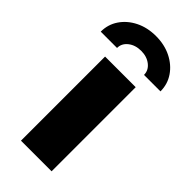

<svg xmlns="http://www.w3.org/2000/svg" viewBox="-290 -819 870 870"><g transform="rotate(45 145.5 -384.0)"><path d="M47.9 0V-539.1H244.1V0ZM145.5 -768.1Q200.2 -768.1 243.4 -746.6Q286.6 -725.1 311.8 -688.2Q336.9 -651.4 336.9 -605H231.4Q231.4 -634.3 206.8 -653.8Q182.1 -673.3 145.5 -673.3Q108.4 -673.3 83.5 -653.8Q58.6 -634.3 58.6 -605H-45.9Q-45.9 -651.4 -20.8 -688.2Q4.4 -725.1 47.6 -746.6Q90.8 -768.1 145.5 -768.1Z"/></g></svg>

Font: Inter 18pt Black
Style: Regular
Weight: 900
Designer: Rasmus Andersson
Foundry: rsms
Version: Version 4.001;git-66647c0bb